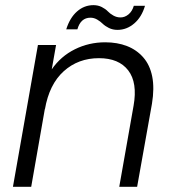

<svg xmlns="http://www.w3.org/2000/svg" viewBox="-20 -719 673 739"><path d="M439 0 494.1 -312Q509.8 -400.9 473.6 -448Q437.5 -495.1 360.8 -495.1Q281.2 -495.1 225.3 -444.8Q169.4 -394.5 152.8 -297.9V-300.8L100.1 0H29.8L126 -545.9H195.8L179.2 -452.1Q213.9 -502.4 268.1 -529.3Q322.3 -556.2 384.8 -556.2Q431.6 -556.2 468.8 -541.7Q505.9 -527.3 531.5 -498Q557.1 -468.8 565.9 -424.3Q574.7 -379.9 564.9 -319.8L507.8 0ZM234.9 -606Q249 -650.9 276.6 -675Q304.2 -699.2 339.8 -699.2Q357.4 -699.2 371.8 -691.9Q386.2 -684.6 394.8 -675.5Q403.3 -666.5 416.3 -659.2Q429.2 -651.9 443.8 -651.9Q460.4 -651.9 474.6 -663.6Q488.8 -675.3 495.1 -696.8H538.1Q525.4 -653.3 496.6 -628.7Q467.8 -604 432.1 -604Q414.1 -604 399.2 -611.3Q384.3 -618.7 375.5 -627.4Q366.7 -636.2 354.2 -643.6Q341.8 -650.9 328.1 -650.9Q290.5 -650.9 277.8 -606Z"/></svg>

Font: SVN-Poppins Light
Style: Italic
Weight: 300
Italic angle: -10°
Designer: Ninad Kale (Devanagari), Jonny Pinhorn (Latin)
Foundry: Indian Type Foundry
Version: Version 3.002 2017